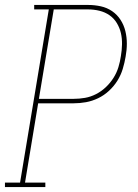

<svg xmlns="http://www.w3.org/2000/svg" viewBox="-38 -755 558 775"><path d="M-18 0V-18H43L159 -717H100V-735H318Q344 -735 369 -729.5Q394 -724 414.5 -710Q435 -696 448.5 -675Q462 -654 468 -629.5Q474 -605 474 -579Q474 -553 469 -526Q465 -502 457.5 -477Q450 -452 436 -429.5Q422 -407 402 -388.5Q382 -370 358 -358.5Q334 -347 309 -342.5Q284 -338 259 -338H116L63 -18H145V0ZM119 -356H259Q282 -356 305 -360Q328 -364 349.5 -375Q371 -386 389 -403Q407 -420 420 -440.5Q433 -461 440 -484Q447 -507 450 -529Q454 -552 454.5 -576Q455 -600 450 -621.5Q445 -643 433.5 -662Q422 -681 404 -693.5Q386 -706 363.5 -711.5Q341 -717 318 -717H179Z"/></svg>

Font: Iosevka Slab Thin
Style: Italic
Weight: 100
Italic angle: -9°
Monospace: yes
Designer: Belleve Invis
Foundry: Belleve Invis
Version: Version 11.1.1; ttfautohint (v1.8.3)